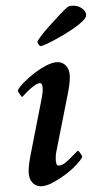

<svg xmlns="http://www.w3.org/2000/svg" viewBox="-20 -651 324 678"><path d="M184.6 -431.6Q202.1 -431.6 214.4 -417.5Q226.6 -403.3 226.6 -378.9Q226.6 -366.2 224.6 -351.1Q222.7 -335.9 218.8 -316.4L178.7 -114.3Q177.7 -110.4 177.2 -104.5Q176.8 -98.6 176.8 -90.8Q176.8 -66.4 186.5 -66.4Q202.1 -66.4 220.7 -85Q239.3 -103.5 254.9 -119.1Q256.8 -119.1 263.7 -109.9Q270.5 -100.6 270.5 -96.7Q264.6 -85 248 -67.4Q231.4 -49.8 209 -33.2Q186.5 -16.6 164.1 -4.9Q141.6 6.8 124 6.8Q105.5 6.8 93.3 -7.3Q81.1 -21.5 81.1 -46.9Q81.1 -57.6 83 -73.2Q85 -88.9 88.9 -108.4L127 -302.7Q128.9 -313.5 129.9 -321.3Q130.9 -329.1 130.9 -334Q130.9 -357.4 121.1 -357.4Q113.3 -357.4 101.1 -348.6Q88.9 -339.8 77.1 -328.1Q65.4 -316.4 58.6 -308.6Q56.6 -308.6 49.8 -318.4Q43 -328.1 43 -332Q48.8 -343.8 64.9 -360.4Q81.1 -377 102.1 -393.1Q123 -409.2 145 -420.4Q167 -431.6 184.6 -431.6ZM123 -488.3Q120.1 -488.3 116.2 -494.1Q112.3 -500 112.3 -503.9Q112.3 -506.8 124 -522.5Q135.7 -538.1 153.8 -558.6Q171.9 -579.1 189.9 -598.1Q208 -617.2 219.7 -627Q226.6 -630.9 239.3 -630.9Q256.8 -630.9 270.5 -620.6Q284.2 -610.4 284.2 -597.7Q284.2 -587.9 269.5 -574.2Q254.9 -560.5 232.9 -545.9Q210.9 -531.2 187.5 -518.1Q164.1 -504.9 146.5 -496.6Q128.9 -488.3 123 -488.3Z"/></svg>

Font: Crimson Text SemiBold
Style: Italic
Weight: 600
Italic angle: -11°
Designer: Sebastian Kosch
Foundry: Sebastian Kosch
Version: Version 1.100; ttfautohint (v1.8.4)